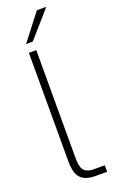

<svg xmlns="http://www.w3.org/2000/svg" viewBox="-174 -956 606 998"><g transform="rotate(-20 129.0 -457.0)"><path d="M62 -720V-121C62 -55 76 0 169 0H233V-36H172C112 -36 103 -72 103 -123V-720ZM64 -768H101L229 -914H177Z"/></g></svg>

Font: Aspekta 150
Style: Regular
Weight: 150
Designer: Ivo Dolenc
Version: Version 2.000